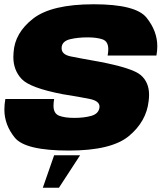

<svg xmlns="http://www.w3.org/2000/svg" viewBox="-36 -701 756 899"><path d="M217.5 26H339L240 178H164.5ZM286.5 4Q82.5 4 33.5 -56.2Q-15.5 -116.5 -15.5 -188Q-15.5 -211.5 -11 -237.5H217.5Q214.5 -219.5 214.5 -206Q214.5 -169.5 240.8 -159.2Q267 -149 312 -149Q356.5 -149 390.5 -158.2Q424.5 -167.5 429.5 -195.5Q430 -199 430 -202Q430 -228 384.8 -237.5Q339.5 -247 257 -260Q104.5 -289.5 65.5 -331Q26.5 -372.5 26.5 -434Q26.5 -444 27.5 -455Q33 -547 119.2 -614Q205.5 -681 403 -681Q600 -681 650.2 -618.2Q700.5 -555.5 700.5 -484.5Q700.5 -463.5 696.5 -441H468Q471 -457.5 471 -470.5Q471 -507.5 443.8 -516.8Q416.5 -526 375 -526Q328 -526 292.8 -517.5Q257.5 -509 253 -483Q252.5 -479 252.5 -475Q252.5 -445.5 295.5 -436.8Q338.5 -428 426.5 -412.5Q585 -382.5 623.5 -349Q662 -315.5 662 -257Q662 -243.5 660 -228Q649.5 -132 567.5 -64Q485.5 4 286.5 4Z"/></svg>

Font: Rudi
Style: Regular
Weight: 400
Italic angle: -10°
Designer: Tyler Finck
Foundry: Etcetera Type Company
Version: Version 1.111; ttfautohint (v1.8.4)